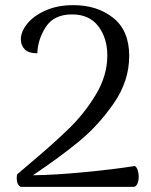

<svg xmlns="http://www.w3.org/2000/svg" viewBox="-20 -726 587 746"><path d="M45 -33Q45 -44 47 -49L94 -89Q188 -168 248.5 -227Q309 -286 353 -359.5Q397 -433 397 -510Q397 -578 362 -624Q327 -670 260 -670Q190 -670 158.5 -622Q127 -574 125 -519Q91 -519 76 -534.5Q61 -550 61 -573Q61 -603 86 -634Q111 -665 157.5 -685.5Q204 -706 265 -706Q358 -706 420 -656.5Q482 -607 482 -509Q482 -411 422 -324.5Q362 -238 287 -176.5Q212 -115 108 -45Q192 -46 307 -57Q422 -68 504 -81Q511 -77 515 -65Q519 -53 519 -39Q519 -24 514 -12.5Q509 -1 500 0H60Q45 -9 45 -33Z"/></svg>

Font: Arima Madurai
Style: Regular
Weight: 400
Designer: Joana Correia and Natanael Gama
Foundry: NDISCOVER
Version: Version 1.020